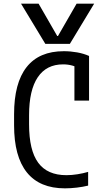

<svg xmlns="http://www.w3.org/2000/svg" viewBox="-20 -1020 590 1050"><path d="M95 -1000H191L293 -823H297L399 -1000H495L362 -780H228ZM335 10Q197 10 127 -77Q57 -164 57 -335V-395Q57 -566 125.5 -653Q194 -740 329 -740Q366 -740 402 -733.5Q438 -727 467 -714V-470H387V-702L422 -640Q380 -668 325 -668Q234 -668 186.5 -597.5Q139 -527 139 -390V-340Q139 -198 189 -130Q239 -62 343 -62Q372 -62 403.5 -67Q435 -72 462 -80V-5Q434 2 400 6Q366 10 335 10Z"/></svg>

Font: M PLUS Code Latin SemiExpanded
Style: Regular
Weight: 400
Width: 6
Designer: Coji Morishita
Foundry: UNDERFOREST DESIGN
Version: Version 1.002; ttfautohint (v1.8.3)